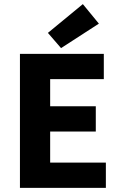

<svg xmlns="http://www.w3.org/2000/svg" viewBox="-20 -914 588 934"><path d="M213 -754 277 -680 461 -799 383 -894ZM77 -652V0H495V-123H224V-274H446V-397H224V-529H485V-652Z"/></svg>

Font: Cambridge Sans Bold
Style: Regular
Weight: 700
Version: Version 2.020;PS 002.020;hotconv 1.0.88;makeotf.lib2.5.64775